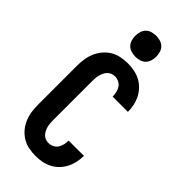

<svg xmlns="http://www.w3.org/2000/svg" viewBox="-301 -1032 1102 1102"><g transform="rotate(45 250.0 -481.0)"><path d="M248 8Q220 8 192 2.5Q164 -3 140 -17.5Q116 -32 98 -53.5Q80 -75 69 -101Q58 -127 54 -154.5Q50 -182 50 -210V-525Q50 -553 54 -580.5Q58 -608 69 -634Q80 -660 98 -681.5Q116 -703 140 -717.5Q164 -732 192 -737.5Q220 -743 248 -743Q274 -743 300 -738Q326 -733 349 -721Q372 -709 390.5 -690Q409 -671 421 -647.5Q433 -624 438.5 -598Q444 -572 444 -546H320Q320 -562 316.5 -578.5Q313 -595 304 -609Q295 -623 279.5 -630.5Q264 -638 248 -638Q235 -638 223 -633.5Q211 -629 202 -619.5Q193 -610 187.5 -598.5Q182 -587 179 -575Q176 -563 175 -550Q174 -537 174 -525V-210Q174 -198 175 -185Q176 -172 179 -160Q182 -148 187.5 -136.5Q193 -125 202 -115.5Q211 -106 223 -101.5Q235 -97 248 -97Q264 -97 279.5 -104.5Q295 -112 304 -126Q313 -140 316.5 -156.5Q320 -173 320 -189H444Q444 -163 438.5 -137Q433 -111 421 -87.5Q409 -64 390.5 -45Q372 -26 349 -14Q326 -2 300 3Q274 8 248 8ZM250 -800Q233 -800 216 -805Q199 -810 187 -822Q175 -834 170 -851Q165 -868 165 -885Q165 -902 170 -919Q175 -936 187 -948Q199 -960 216 -965Q233 -970 250 -970Q267 -970 284 -965Q301 -960 313 -948Q325 -936 330 -919Q335 -902 335 -885Q335 -868 330 -851Q325 -834 313 -822Q301 -810 284 -805Q267 -800 250 -800Z"/></g></svg>

Font: Iosevka SS18 Extrabold
Style: Regular
Weight: 800
Monospace: yes
Designer: Belleve Invis
Foundry: Belleve Invis
Version: Version 25.1.1; ttfautohint (v1.8.4)